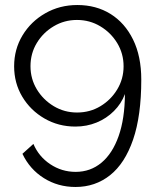

<svg xmlns="http://www.w3.org/2000/svg" viewBox="-20 -591 626 765"><path d="M36.3 -326.9Q36.3 -259.9 68.8 -205.6Q101.3 -151.3 157 -119Q212.7 -86.7 280.4 -86.7Q325.6 -86.7 364.9 -102.8Q404.1 -118.8 433.8 -148.4Q463.5 -177.9 477.8 -216.3Q477.1 -118 452.7 -48.8Q428.3 20.4 384.4 57.1Q340.5 93.8 281.4 93.8Q225.9 93.8 180 63.1Q134.2 32.5 113.1 -17.6L69.4 21.8Q98.4 83.2 154.6 118.6Q210.8 154 281 154Q359.2 154 418.4 107.2Q477.5 60.4 510.2 -34.5Q542.9 -129.4 542.9 -273.8Q542.9 -366.9 510.2 -433.3Q477.6 -499.8 420.4 -535.4Q363.2 -571 287.9 -571Q217.8 -571 160.4 -538.1Q103 -505.3 69.6 -449.9Q36.3 -394.6 36.3 -326.9ZM286.6 -511.5Q337.4 -511.5 379.5 -486.3Q421.7 -461.1 447.1 -419.2Q472.4 -377.3 472.4 -326.9Q472.4 -276.8 447.2 -234.9Q422 -193.1 380.2 -167.9Q338.4 -142.7 286.9 -142.7Q236.5 -142.7 194.3 -167.9Q152.2 -193.1 126.8 -234.9Q101.5 -276.8 101.5 -327.2Q101.5 -378.3 126.7 -419.8Q151.9 -461.4 194.1 -486.4Q236.2 -511.5 286.6 -511.5Z"/></svg>

Font: Raleway Thin
Style: Regular
Weight: 100
Designer: Matt McInerney, Pablo Impallari, Rodrigo Fuenzalida
Foundry: Matt McInerney, Pablo Impallari, Rodrigo Fuenzalida
Version: Version 4.026